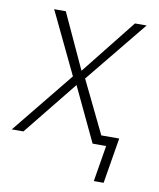

<svg xmlns="http://www.w3.org/2000/svg" viewBox="-93 -599 677 818"><g transform="rotate(10 245.0 -190.0)"><path d="M125.5 -535.6 235.4 -297.4 424.8 -535.6H475.1L256.3 -267.6L386.2 0H335.9L225.1 -233.9L36.6 0H-13.7L203.6 -267.6L75.2 -535.6ZM368.7 156.2 394.5 0H347.2L354 -41H443.8L411.1 156.2Z"/></g></svg>

Font: Inter Display Extra Light
Style: Italic
Weight: 200
Italic angle: -9.39999°
Designer: Rasmus Andersson
Foundry: rsms
Version: Version 4.000;git-4fc901f